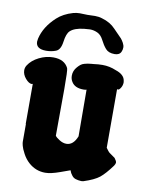

<svg xmlns="http://www.w3.org/2000/svg" viewBox="-83 -793 652 851"><g transform="rotate(10 243.0 -367.5)"><path d="M389.6 -582Q362.3 -582 349.1 -597.2Q335.9 -612.3 325.2 -633.8Q314.5 -655.3 297.9 -663.1Q281.2 -670.9 263.7 -670.9Q256.8 -670.9 237.3 -668.9Q194.3 -664.1 175.8 -646.5Q162.1 -633.8 157.2 -596.7Q152.3 -559.6 131.8 -551.8Q111.3 -543.9 87.9 -543.9Q42 -543.9 42 -577.1Q42 -581.1 43.9 -590.8Q56.6 -645.5 106.4 -691.4Q133.8 -716.8 177.7 -729.5Q192.4 -733.4 207 -733.4Q211.9 -733.4 223.1 -732.9Q234.4 -732.4 241.2 -732.4Q248 -732.4 259.3 -732.9Q270.5 -733.4 275.4 -733.4Q293 -733.4 307.6 -728.5Q345.7 -717.8 369.1 -692.4Q374 -686.5 386.7 -674.3Q399.4 -662.1 405.3 -655.3Q411.1 -648.4 417 -637.7Q422.9 -627 422.9 -617.2Q422.9 -607.4 418.9 -598.6Q412.1 -582 389.6 -582ZM294.9 -405.3Q291 -403.3 281.2 -403.3Q242.2 -403.3 227.5 -427.7Q219.7 -439.5 219.7 -455.1Q219.7 -477.5 235.4 -495.1Q242.2 -502.9 249 -508.3Q255.9 -513.7 265.1 -516.1Q274.4 -518.6 279.3 -519.5Q284.2 -520.5 294.9 -521.5Q305.7 -522.5 306.6 -522.5Q327.1 -525.4 345.7 -525.4Q377.9 -525.4 407.2 -512.7Q446.3 -500 450.2 -472.7Q450.2 -471.7 450.7 -469.2Q451.2 -466.8 451.2 -465.8Q451.2 -452.1 444.3 -440.9Q437.5 -429.7 431.6 -429.7Q429.7 -429.7 427.7 -431.6V-167Q431.6 -162.1 436.5 -155.3Q441.4 -148.4 446.3 -145.5L469.7 -128.9Q479.5 -116.2 479.5 -109.4Q479.5 -103.5 473.6 -94.7Q444.3 -54.7 421.9 -36.6Q399.4 -18.6 350.6 -2.9Q347.7 -2 341.8 -2Q327.1 -2.9 316.4 -6.3Q305.7 -9.8 299.3 -18.6Q293 -27.3 292 -29.3Q291 -31.2 287.1 -41Q284.2 -40 243.7 -25.4Q203.1 -10.7 177.7 -10.7Q135.7 -10.7 103.5 -39.1Q85.9 -54.7 74.2 -76.7Q62.5 -98.6 59.6 -110.8Q56.6 -123 56.6 -127.9V-210.9Q56.6 -208 55.7 -208V-389.6Q53.7 -387.7 50.8 -387.7Q38.1 -387.7 22.9 -405.3Q7.8 -422.9 7.8 -442.4Q7.8 -454.1 14.6 -464.8Q30.3 -489.3 61.5 -504.9Q92.8 -520.5 125 -520.5Q175.8 -520.5 193.4 -484.4Q197.3 -476.6 197.3 -389.6Q197.3 -361.3 196.8 -289.6Q196.3 -217.8 196.3 -180.7Q200.2 -173.8 216.3 -163.6Q232.4 -153.3 248 -153.3Q279.3 -153.3 295.9 -195.3Z"/></g></svg>

Font: Essays1743
Style: Bold
Weight: 700
Designer: Based on the typeface in a 1743 English translation of the essays of Montaigne.  PostScript/TrueType font designed by Jo
Version: Version 002.100